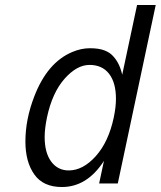

<svg xmlns="http://www.w3.org/2000/svg" viewBox="-20 -730 640 764"><path d="M525.4 -710H599.6L448.7 0H374.5L393.6 -89.8Q326.7 14.2 226.1 14.2Q151.9 14.2 116.5 -35.9Q81.1 -85.9 81.1 -167Q81.1 -254.9 116.2 -345.7Q168 -481 267.1 -522.9Q302.7 -538.1 337.9 -538.1Q373 -538.1 395.5 -529.5Q418 -521 431.6 -504.9Q456.5 -477.1 466.3 -432.6ZM167 -263.2Q157.7 -217.8 157.7 -185.1Q157.7 -122.1 183.8 -86.9Q210 -51.8 253.4 -51.8Q310.1 -51.8 361.1 -108.6Q412.1 -165.5 432.6 -262.2Q441.4 -303.2 441.4 -336.9Q441.4 -400.9 414.1 -436.3Q386.7 -471.7 336.2 -471.7Q285.6 -471.7 236.8 -416.5Q188 -361.3 167 -263.2Z"/></svg>

Font: Tuffy
Style: Italic
Weight: 400
Italic angle: -12°
Designer: Thatcher Ulrich, Karoly Barta and Michael Everson
Version: Version 001.271